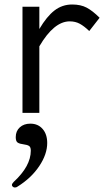

<svg xmlns="http://www.w3.org/2000/svg" viewBox="-20 -502 473 854"><path d="M80 0V-472H155V-373Q188 -429 222.5 -455.5Q257 -482 301 -482Q339 -482 365.5 -468Q392 -454 423 -423L377 -364Q354 -386 334.5 -396.5Q315 -407 290 -407Q220 -407 155 -296V0ZM190 134Q190 184 154.5 237Q119 290 58 328Q53 332 46 332Q41 332 37 328.5Q33 325 33 321Q33 315 41 307Q117 237 117 168Q117 152 109 147Q101 142 85 140Q68 138 59 132.5Q50 127 50 108Q50 81 68 64.5Q86 48 115 48Q149 48 169.5 71.5Q190 95 190 134Z"/></svg>

Font: Madhuban Light
Style: Regular
Weight: 300
Designer: jaikishan Patel
Foundry: MagicType
Version: Version 1.000